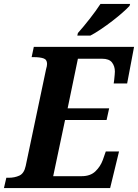

<svg xmlns="http://www.w3.org/2000/svg" viewBox="-42 -951 698 971"><path d="M-22 0 -10 -52H2Q32 -52 56 -63Q80 -74 88 -112L191 -601Q196 -617 196 -628Q196 -650 177.5 -656Q159 -662 130 -662H118L129 -714H636L601 -529H533Q534 -534 535.5 -547Q537 -560 538 -573Q539 -586 539 -589Q539 -616 524.5 -635Q510 -654 474 -654H352L300 -403H510L497 -344H287L227 -60H371Q415 -60 440.5 -84.5Q466 -109 478 -142L493 -185H560L515 0ZM349 -771 352 -784Q378 -813 411 -855Q444 -897 466 -931H616L613 -921Q601 -908 578.5 -888Q556 -868 527.5 -846Q499 -824 469.5 -804Q440 -784 415 -771Z"/></svg>

Font: Noto Serif SemiCondensed
Style: Bold Italic
Weight: 700
Width: 4
Italic angle: -12°
Designer: Monotype Design Team
Foundry: Monotype Imaging Inc.
Version: Version 2.014